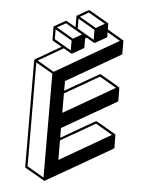

<svg xmlns="http://www.w3.org/2000/svg" viewBox="-64 -976 860 1102"><g transform="rotate(5 366.0 -424.5)"><path d="M233.9 75.2H231.9V74.7L120.1 10.3Q117.2 8.3 117.2 4.4L115.2 -609.9Q115.7 -613.3 118.7 -614.7L265.1 -699.7L212.4 -730Q209.5 -731.9 209.5 -735.8L209 -808.6Q209.5 -812 212.4 -814Q276.9 -851.1 278.8 -851.1Q280.3 -851.1 335 -819.3V-882.8Q335.4 -883.8 335.7 -884Q335.9 -884.3 337.9 -886.2Q402.3 -923.8 404.3 -923.8Q406.2 -923.8 518.1 -858.4Q519 -857.9 519 -857.4H519.5L520 -856H520.5Q521 -853.5 521 -821.8L613.3 -768.1V-767.6Q614.3 -767.1 614.5 -766.1Q614.7 -765.1 615.7 -764.6V-690.9Q615.7 -687 612.8 -685.1L301.8 -505.4V-449.7Q498 -563 499.5 -563Q501.5 -563 557.9 -530Q614.3 -497.1 615.2 -496.1Q616.7 -492.7 616.7 -419.9Q616.7 -416 613.3 -414.1L302.2 -234.9L302.7 -178.7Q498.5 -292 500.5 -292Q502.4 -292 558.3 -259.5Q614.3 -227.1 614.7 -226.6V-226.1Q615.7 -226.1 616 -225.6Q616.2 -225.1 616.2 -224.9Q616.2 -224.6 616.7 -223.4Q617.2 -222.2 617.7 -148.9Q617.2 -145.5 614.3 -143.6Q235.8 75.2 233.9 75.2ZM303.2 -51.3 597.2 -221.2 500.5 -277.8 302.7 -163.6ZM302.2 -322.3 596.7 -492.2 499.5 -548.3 301.8 -434.1ZM451.7 -824.2 501 -853 404.3 -909.2 354.5 -880.4ZM445.3 -755.9 444.8 -813 348.1 -869.1V-812ZM325.7 -751.5 375.5 -780.3 278.8 -836.4 229 -808.1ZM319.3 -683.6V-740.2L222.2 -796.4L222.7 -739.7ZM227.1 57.1 225.6 -541.5 128.4 -597.7 130.4 0.5ZM231.9 -552.7 595.7 -762.7 521 -806.2 521.5 -780.8Q521 -776.9 518.1 -774.9Q453.1 -737.8 451.7 -737.8H450.2L404.3 -764.2L395.5 -759.3V-708Q395.5 -704.1 392.1 -702.1Q328.1 -665 326.2 -665Q323.2 -666 278.3 -691.9L135.3 -609.4Z"/></g></svg>

Font: 3D Isometric
Style: Bold
Weight: 700
Designer: GGBotNet
Foundry: GGBotNet
Version: 1.14